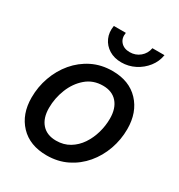

<svg xmlns="http://www.w3.org/2000/svg" viewBox="-175 -846 909 975"><g transform="rotate(30 279.5 -359.0)"><path d="M241.2 11.7Q142.1 11.7 85.4 -48.1Q28.8 -107.9 28.8 -205.1Q28.8 -268.1 49.6 -325.9Q70.3 -383.8 108.6 -429.2Q147 -474.6 200.2 -501Q253.4 -527.3 318.4 -527.3Q417 -527.3 473.6 -467Q530.3 -406.7 530.3 -308.6Q530.3 -246.6 509.8 -189Q489.3 -131.3 451.2 -86.2Q413.1 -41 359.9 -14.6Q306.6 11.7 241.2 11.7ZM245.6 -77.1Q290 -77.1 324 -97.7Q357.9 -118.2 380.9 -152.3Q403.8 -186.5 415.5 -227.8Q427.2 -269 427.2 -310.5Q427.2 -370.6 397.5 -404.5Q367.7 -438.5 314 -438.5Q256.3 -438.5 215.6 -403.6Q174.8 -368.7 153.3 -314.7Q131.8 -260.7 131.8 -203.6Q131.8 -144 161.6 -110.6Q191.4 -77.1 245.6 -77.1ZM333.5 -586.9Q292 -586.9 261.5 -605.7Q231 -624.5 216.6 -656.5Q202.1 -688.5 209 -728.5H279.3Q273.4 -695.3 292 -674.3Q310.5 -653.3 344.7 -653.3Q378.9 -653.3 404.1 -674.3Q429.2 -695.3 435.1 -728.5H505.9Q499.5 -688.5 474.4 -656.5Q449.2 -624.5 412.4 -605.7Q375.5 -586.9 333.5 -586.9Z"/></g></svg>

Font: Inter Display Medium
Style: Italic
Weight: 500
Italic angle: -9.39999°
Designer: Rasmus Andersson
Foundry: rsms
Version: Version 4.000;git-a52131595